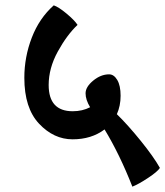

<svg xmlns="http://www.w3.org/2000/svg" viewBox="-20 -658 618 718"><path d="M371 -174Q322 -137 251.5 -137Q181 -137 126 -195.5Q71 -254 71 -367Q71 -445 99 -517.5Q127 -590 181 -638Q199 -632 228.5 -607.5Q258 -583 270 -565Q230 -527 196 -465Q162 -403 162 -340Q162 -242 252 -242Q288 -242 317 -257Q300 -285 300 -309Q300 -333 328.5 -356.5Q357 -380 388 -380Q406 -380 418.5 -359Q431 -338 431 -300Q431 -262 417 -231Q459 -190 507 -130.5Q555 -71 578 -30Q569 -16 533.5 7.5Q498 31 475 40Q427 -82 371 -174Z"/></svg>

Font: Karma
Style: Bold
Weight: 700
Designer: Joana Correia
Foundry: Indian Type Foundry
Version: Version 1.202;PS 1.0;hotconv 1.0.78;makeotf.lib2.5.61930; tt